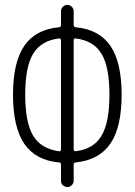

<svg xmlns="http://www.w3.org/2000/svg" viewBox="-20 -750 540 770"><path d="M215.8 -595.7Q144.5 -586.9 112.8 -534.2Q81.1 -481.4 81.1 -370.1Q81.1 -258.8 112.8 -206.1Q144.5 -153.3 215.8 -143.6Q224.6 -141.6 224.6 -152.3V-587.9Q224.6 -597.7 215.8 -595.7ZM275.4 -587.9V-152.3Q275.4 -142.6 284.2 -143.6Q355.5 -152.3 387.2 -205.6Q418.9 -258.8 418.9 -370.1Q418.9 -481.4 387.2 -534.2Q355.5 -586.9 284.2 -595.7Q275.4 -597.7 275.4 -587.9ZM215.8 -98.6Q122.1 -107.4 77.1 -173.8Q32.2 -240.2 32.2 -370.1Q32.2 -500 77.1 -565.9Q122.1 -631.8 215.8 -640.6Q224.6 -640.6 224.6 -650.4V-705.1Q224.6 -715.8 232.4 -723.1Q240.2 -730.5 250 -730.5Q259.8 -730.5 267.6 -723.1Q275.4 -715.8 275.4 -705.1V-650.4Q275.4 -641.6 284.2 -640.6Q377.9 -631.8 422.9 -565.9Q467.8 -500 467.8 -370.1Q467.8 -240.2 422.9 -174.3Q377.9 -108.4 284.2 -98.6Q275.4 -98.6 275.4 -89.8V-25.4Q275.4 -14.6 267.6 -7.3Q259.8 0 250 0Q240.2 0 232.4 -6.8Q224.6 -13.7 224.6 -25.4V-89.8Q224.6 -98.6 215.8 -98.6Z"/></svg>

Font: Rounded Mgen+ 1mn light
Style: Regular
Weight: 200
Designer: [Source Han Sans]
Ryoko NISHIZUKA  (kana & ideographs); Paul D. Hunt (Latin, Greek & Cyrillic); Wenlong ZHANG  (bopomofo
Version: Version 1.059.20150602